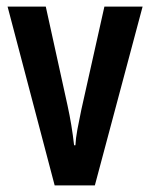

<svg xmlns="http://www.w3.org/2000/svg" viewBox="-20 -563 456 583"><path d="M146 0 3 -543H119L185 -243Q198 -184 205 -122H209Q210 -143 215 -170Q220 -197 227 -230L297 -543H413L268 0Z"/></svg>

Font: Noto Sans Devanagari UI ExtraCondensed SemiBold
Style: Regular
Weight: 600
Width: 2
Designer: Jelle Bosma - Monotype Design Team
Foundry: Monotype Imaging Inc.
Version: Version 2.004; ttfautohint (v1.8.4.7-5d5b)